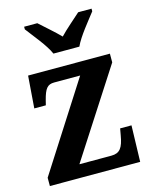

<svg xmlns="http://www.w3.org/2000/svg" viewBox="-115 -841 723 916"><g transform="rotate(-15 246.5 -383.0)"><path d="M196 -606H324C344 -651 398 -715 427 -753V-766H361C335 -742 287 -702 260 -673C232 -702 185 -742 159 -766H94V-753C122 -715 177 -651 196 -606ZM16 0H462L467 -179H411L405 -146C395 -87 379 -64 337 -64H179L456 -493V-536H52L40 -377H97L103 -401C117 -455 130 -472 164 -472H292L16 -41Z"/></g></svg>

Font: Noto Serif Bengali SemiCondensed
Style: Bold
Weight: 700
Width: 4
Designer: Juan Bruce, Universal Thirst, Indian Type Foundry and the Monotype Design Team.
Foundry: Monotype Imaging Inc.
Version: Version 2.003